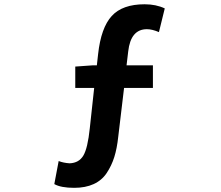

<svg xmlns="http://www.w3.org/2000/svg" viewBox="-20 -774 1040 903"><path d="M754.9 -734.4 727.5 -623Q695.3 -636.7 670.9 -636.7Q594.7 -636.7 583 -532.2L575.2 -466.8H699.2V-360.4H563.5L536.1 -130.9Q530.3 -76.2 517.6 -35.6Q504.9 4.9 481.9 39.6Q459 74.2 420.4 91.8Q381.8 109.4 329.1 109.4Q266.6 109.4 235.4 91.8L255.9 -16.6Q278.3 -7.8 307.6 -5.9Q351.6 -7.8 372.1 -42.5Q392.6 -77.1 402.3 -170.9L422.9 -360.4H334V-460.9L417 -466.8H435.5L441.4 -519.5Q455.1 -643.6 505.4 -698.7Q555.7 -753.9 660.2 -753.9Q713.9 -753.9 754.9 -734.4Z"/></svg>

Font: Gen Shin Gothic Monospace Bold
Style: Bold
Weight: 700
Designer: [Source Han Sans]
Ryoko NISHIZUKA  (kana & ideographs); Paul D. Hunt (Latin, Greek & Cyrillic); Wenlong ZHANG  (bopomofo
Version: Version 1.002.20150607